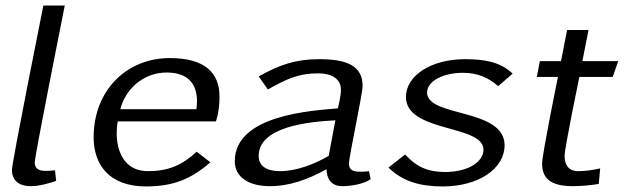

<svg xmlns="http://www.w3.org/2000/svg" viewBox="-20 -663 2256 691"><path d="M23 -52C23 -18 43 7 91 7C119 7 154 -2 182 -12L178 -50C166 -49 156 -48 146 -48C122 -48 105 -54 105 -78C105 -102 213 -643 213 -643H136C136 -643 23 -79 23 -52Z M317 -169C317 -72 371 8 506 8C600 8 667 -17 737 -79L688 -117C635 -68 585 -47 512 -47C428 -47 400 -118 400 -183C400 -198 401 -213 404 -226H757C757 -226 770 -259 770 -315C770 -400 719 -454 591 -454C436 -454 317 -338 317 -169ZM413 -270C430 -338 492 -402 580 -402C661 -402 689 -356 689 -299C689 -290 688 -280 687 -270Z M825 -83C825 -24 877 7 951 7C1024 7 1090 -18 1155 -54C1156 -23 1169 7 1212 7C1242 7 1288 0 1314 -18L1308 -47C1297 -45 1285 -45 1274 -45C1244 -45 1236 -57 1236 -74C1236 -101 1285 -324 1285 -354C1285 -428 1225 -450 1129 -450C1043 -450 987 -430 911 -388L944 -341C1009 -377 1051 -399 1126 -399C1174 -399 1207 -379 1207 -340C1207 -315 1196 -273 1196 -273C1105 -265 825 -250 825 -83ZM911 -102C911 -207 1090 -225 1187 -230L1163 -102C1111 -72 1047 -47 988 -47C940 -47 911 -65 911 -102Z M1378 -60C1428 -11 1490 8 1573 8C1704 8 1796 -57 1796 -140C1796 -275 1517 -240 1517 -330C1517 -373 1579 -401 1645 -401C1701 -401 1738 -383 1773 -353L1825 -398C1781 -440 1724 -450 1654 -450C1530 -450 1441 -390 1441 -314C1441 -185 1720 -216 1720 -124C1720 -81 1665 -44 1583 -44C1514 -44 1476 -66 1438 -107Z M1912 -386H1988C1988 -386 1931 -107 1931 -75C1931 -21 1961 7 2042 7C2071 7 2105 4 2135 -1L2140 -57C2115 -51 2086 -47 2061 -47C2023 -47 2012 -74 2012 -102C2012 -131 2065 -386 2065 -386H2185L2205 -443H2076L2098 -555H2021L1999 -443H1923Z"/></svg>

Font: KpSans
Style: Italic
Weight: 400
Italic angle: -11°
Version: Version 0.66